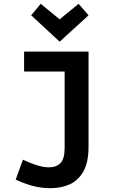

<svg xmlns="http://www.w3.org/2000/svg" viewBox="-20 -794 600 1004"><path d="M244 190Q194 190 149 177.5Q104 165 62 145L100 41Q128 55 166.5 68Q205 81 236 81Q274 81 296 59Q318 37 318 -21V-420H106V-524H443V-26Q443 55 416 102.5Q389 150 344.5 170Q300 190 244 190ZM292 -576 143 -714 193 -774 292 -693 391 -774 443 -714Z"/></svg>

Font: Ubuntu Sans Mono SemiBold
Style: Regular
Weight: 600
Monospace: yes
Designer: Dalton Maag Ltd
Foundry: Dalton Maag Ltd
Version: Version 1.006